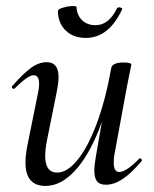

<svg xmlns="http://www.w3.org/2000/svg" viewBox="-20 -600 508 633"><path d="M64 -64Q64 -88 70 -119L106 -297Q109 -312 109 -323Q109 -352 91 -352Q72 -352 29 -309Q27 -307 25 -307Q22 -307 20 -310.5Q18 -314 21 -317Q56 -357 82 -376Q108 -395 134 -395Q173 -395 173 -346Q173 -327 167 -297L135 -138Q129 -108 129 -86Q129 -31 169 -31Q201 -31 235 -72Q269 -113 298.5 -191.5Q328 -270 347 -377L361 -376Q341 -260 306 -172Q271 -84 225.5 -35.5Q180 13 130 13Q64 13 64 -64ZM291 -38Q291 -54 296 -84L347 -377Q349 -385 359 -389.5Q369 -394 387 -394Q413 -394 413 -387L409 -367Q400 -324 398 -312L357 -89Q355 -80 355 -64Q355 -33 373 -33Q385 -33 402 -44.5Q419 -56 439 -77Q440 -78 442 -78Q445 -78 447 -74.5Q449 -71 447 -69Q412 -28 384 -9.5Q356 9 329 9Q309 9 300 -2Q291 -13 291 -38ZM171 -564Q171 -570 188.5 -575Q206 -580 221 -580Q232 -580 232 -577Q234 -549 251 -533Q268 -517 295 -517Q339 -517 366 -573Q369 -576 372 -576Q376 -576 380 -574Q384 -572 383 -570Q339 -475 263 -475Q221 -475 196 -500Q171 -525 171 -564Z"/></svg>

Font: Cormorant Infant Medium
Style: Italic
Weight: 500
Italic angle: -10°
Designer: Christian Thalmann (Catharsis Fonts)
Foundry: Catharsis Fonts
Version: Version 4.000